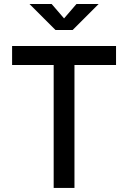

<svg xmlns="http://www.w3.org/2000/svg" viewBox="-20 -918 626 938"><path d="M242.2 0V-600.6H39.1V-693.4H546.9V-600.6H343.8V0ZM251 -771.5 124 -898.4H232.4L293 -828.1L353.5 -898.4H461.9L335 -771.5Z"/></svg>

Font: Cascadia Mono PL
Style: Regular
Weight: 400
Monospace: yes
Designer: Aaron Bell
Foundry: Saja Typeworks
Version: Version 2404.023; ttfautohint (v1.8.4)